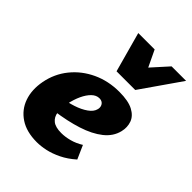

<svg xmlns="http://www.w3.org/2000/svg" viewBox="-209 -816 937 937"><g transform="rotate(45 259.0 -347.5)"><path d="M214 16Q143 16 97 -14.5Q51 -45 33 -96.5Q15 -148 27 -212Q40 -280 82 -332Q124 -384 187 -413.5Q250 -443 326 -443Q388 -443 422 -425Q456 -407 466.5 -377.5Q477 -348 469 -315Q458 -269 417 -236.5Q376 -204 312 -183.5Q248 -163 167 -152L150 -223Q184 -228 219.5 -239.5Q255 -251 280.5 -269Q306 -287 311 -309Q314 -320 311 -330Q308 -340 300 -346Q292 -352 279 -352Q258 -352 240 -334.5Q222 -317 208.5 -288Q195 -259 187 -221Q180 -186 184 -158.5Q188 -131 207.5 -115.5Q227 -100 267 -100Q294 -100 324 -108Q354 -116 383 -134L414 -64Q379 -33 343 -15.5Q307 2 274.5 9Q242 16 214 16ZM245 -504 300 -580 418 -711H518L374 -504ZM245 -504 188 -711H301L363 -581L374 -504Z"/></g></svg>

Font: Ysabeau Black
Style: Italic
Weight: 900
Italic angle: -12°
Version: Version 2.000;gftools[0.9.27.dev2+g8671c4b]